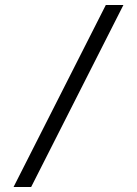

<svg xmlns="http://www.w3.org/2000/svg" viewBox="-20 -672 545 764"><path d="M34 72 401 -652H471L104 72Z"/></svg>

Font: Charger Pro
Style: Lit
Weight: 300
Designer: Jasper
Foundry: Cannot Into Space Fonts
Version: Version 1.09